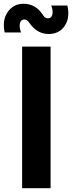

<svg xmlns="http://www.w3.org/2000/svg" viewBox="-57 -997 382 1017"><path d="M200.2 -816.9Q140.1 -816.9 99.1 -875Q86.9 -894 71.8 -894Q53.7 -894 48.8 -874.5Q43.9 -855 54.2 -825.2H-32.2Q-46.4 -890.1 -16.1 -933.6Q14.2 -977.1 67.9 -977.1Q130.9 -977.1 169.9 -918.9Q179.7 -899.9 196.8 -899.9Q214.8 -899.9 220 -918.9Q225.1 -938 214.8 -967.8H299.8Q314.9 -903.8 286.1 -860.4Q257.3 -816.9 200.2 -816.9ZM60.1 -750H210.9V0H60.1Z"/></svg>

Font: Oakes Grotesk
Style: Bold
Weight: 700
Designer: Samuel Oakes
Foundry: Samuel Oakes
Version: Version 1.0 | wf-rip DC20170320